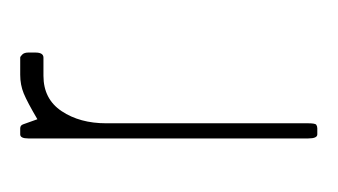

<svg xmlns="http://www.w3.org/2000/svg" viewBox="-92 -242 334 190"><g transform="rotate(-90 75.0 -147.0)"><path d="M113 -271H95Q72 -271 60 -253Q48 -235 48 -209V-9Q48 -2 46.5 -1Q45 0 43 0H37Q33 0 33 -9V-286Q33 -294 37 -294H43Q46 -294 47 -291Q48 -288 52 -277Q69 -287 77.5 -290.5Q86 -294 96 -294H113Q114 -294 116 -292Q118 -290 118 -286V-279Q118 -271 113 -271Z"/></g></svg>

Font: Chathura Light
Style: Regular
Weight: 300
Designer: Appaji Ambarisha Darbha
Foundry: Aditya Fonts
Version: Version 1.001 2016